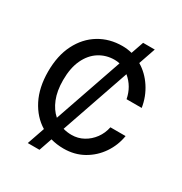

<svg xmlns="http://www.w3.org/2000/svg" viewBox="-206 -970 1147 1212"><g transform="rotate(30 367.5 -364.0)"><path d="M171.2 92.3 215.2 -35.2Q142.4 -79.2 99.4 -163.2Q56.5 -247.2 56.5 -363.6Q56.5 -480.1 99.1 -563.7Q141.7 -647.4 215.6 -692.3Q289.4 -737.2 383.5 -737.2Q419.4 -737.2 453.8 -728.3L485.4 -819.6H570.3L528.1 -697.1Q589.1 -660.9 630.1 -598.2Q671.2 -535.5 683.2 -459.2H572.8Q556.8 -542.6 493.3 -595.5L322.1 -98.7Q351.6 -90.2 384.2 -90.2Q430.4 -90.2 469.8 -111.9Q509.2 -133.5 536.6 -170.8Q563.9 -208.1 573.2 -254.6H683.9Q672.2 -182.5 631.4 -122.3Q590.6 -62.1 527 -26.1Q463.4 9.9 383.5 9.9Q333.8 9.9 289.1 -2.8L256.4 92.3ZM250.4 -137.8 421.2 -632.8Q403.1 -637.1 384.6 -637.1Q322.1 -637.1 272.4 -605.5Q222.7 -573.9 194.1 -513Q165.5 -452.1 165.5 -363.6Q165.5 -285.2 188.4 -228.3Q211.3 -171.5 250.4 -137.8Z"/></g></svg>

Font: Inter Zeller Medium
Style: Regular
Weight: 500
Designer: Rasmus Andersson; Joe Bland
Foundry: zeller
Version: Version 3.015;git-dec3a8cb1